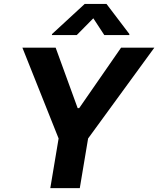

<svg xmlns="http://www.w3.org/2000/svg" viewBox="-20 -974 819 994"><path d="M95.9 -727.3 283.4 -257.1 240.4 0H393.1L436.1 -257.1L779.1 -727.3H606.9L389.9 -414.1H382.1L268.1 -727.3ZM248.6 -792.6H377.5L463.1 -879.3L519.9 -792.6H649.1L649.9 -797.6L531.2 -953.8H418.7L249.3 -797.6Z"/></svg>

Font: Margiela Sans
Style: Bold Italic
Weight: 700
Italic angle: -9.39999°
Designer: Stefan Endress, Andreas Faust
Version: Version 1.100;FEAKit 1.0